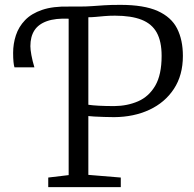

<svg xmlns="http://www.w3.org/2000/svg" viewBox="-20 -770 798 790"><path d="M178.5 0V-39.5L262.5 -49.5V-716L252 -730L262.5 -743H303.5Q336 -743 359 -744.8Q382 -746.5 408 -748.2Q434 -750 475 -750Q572.5 -750 628.8 -724.8Q685 -699.5 708.8 -652.5Q732.5 -605.5 732.5 -540Q732.5 -460.5 695.5 -404.2Q658.5 -348 594.5 -318.2Q530.5 -288.5 449.5 -288Q431 -288 408.5 -288.8Q386 -289.5 367.5 -290.5Q349 -291.5 343.5 -292.5V-50.5L477 -39.5V0ZM450.5 -333.5Q504 -334 548.2 -353.2Q592.5 -372.5 618.8 -417.5Q645 -462.5 645 -540Q645 -599.5 625 -635.8Q605 -672 562.5 -688.8Q520 -705.5 453 -705.5Q430 -705.5 410.2 -703.8Q390.5 -702 373.8 -700.5Q357 -699 343.5 -699V-339Q359 -336.5 387 -335Q415 -333.5 450.5 -333.5ZM39.5 -493Q37 -500.5 35.5 -515.5Q34 -530.5 34 -552.5Q34 -590 45.5 -625Q57 -660 83.2 -687.2Q109.5 -714.5 153.8 -729.5Q198 -744.5 263.5 -743L273 -717L263.5 -693Q208.5 -695.5 173.2 -683Q138 -670.5 121.5 -644.8Q105 -619 105 -580Q105 -566.5 109.2 -543Q113.5 -519.5 121.5 -493Z"/></svg>

Font: Merriweather 36pt Light
Style: Regular
Weight: 300
Designer: Eben Sorkin
Foundry: Eben Sorkin
Version: Version 2.100